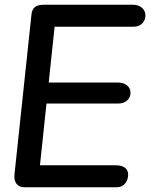

<svg xmlns="http://www.w3.org/2000/svg" viewBox="-20 -792 654 812"><path d="M84 0Q60 0 49.5 -15Q39 -30 41 -52L113 -730Q115 -752 127.5 -762Q140 -772 166 -772H541Q566 -772 580.5 -759Q595 -746 595 -727Q595 -707 581.5 -693Q568 -679 544 -679H211L149 -93H469Q495 -93 508.5 -82.5Q522 -72 522 -53Q522 -33 509.5 -16.5Q497 0 473 0ZM126 -354 137 -443H478Q502 -443 517 -431Q532 -419 532 -399Q532 -381 518 -367.5Q504 -354 478 -354Z"/></svg>

Font: Edu SA Beginner SemiBold
Style: Regular
Weight: 600
Version: Version 1.003